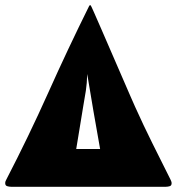

<svg xmlns="http://www.w3.org/2000/svg" viewBox="-57 -714 676 734"><path d="M-15.1 0Q-21.5 0 -29.3 -2.2Q-37.1 -4.4 -37.1 -13.7Q-37.1 -18.6 -35.6 -21.7Q-34.2 -24.9 -32.2 -28.8Q52.2 -191.9 127.2 -359.1Q202.1 -526.4 283.7 -690.9Q285.2 -693.8 286.6 -693.8H289.6Q290.5 -693.4 302 -667.5Q313.5 -641.6 331.3 -600.6Q349.1 -559.6 369.4 -512.7Q389.6 -465.8 408.7 -422.1Q427.7 -378.4 441.4 -346.7Q455.1 -314.9 459.5 -305.7Q491.2 -235.4 525.4 -166.5Q559.6 -97.7 594.2 -28.8Q595.7 -25.4 597.4 -21.5Q599.1 -17.6 599.1 -13.7Q599.1 -4.4 591.8 -2.2Q584.5 0 577.6 0ZM234.4 -144.5H325.7Q313 -215.8 300.5 -287.6Q288.1 -359.4 276.4 -431.2Q275.4 -394 271.2 -367.2Q267.1 -340.3 260.7 -304.7Q253.9 -264.6 247.6 -224.6Q241.2 -184.6 234.4 -144.5Z"/></svg>

Font: Belanosima
Style: Bold
Weight: 700
Designer: The DocRepair Project, Santiago Orozco
Foundry: Google
Version: Version 2.000